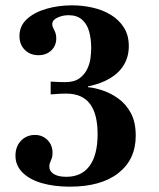

<svg xmlns="http://www.w3.org/2000/svg" viewBox="-20 -690 598 720"><path d="M242 10Q184 10 138 -3Q92 -16 65 -42.5Q38 -69 38 -106Q38 -141 59 -162.5Q80 -184 111 -184Q139 -184 158 -165Q177 -146 177 -117Q177 -104 174 -96Q171 -88 168 -81Q165 -74 165 -66Q165 -48 181.5 -37.5Q198 -27 229 -27Q286 -27 316 -68Q346 -109 346 -187Q346 -263 317 -301Q288 -339 228 -339Q219 -339 205.5 -338.5Q192 -338 170 -336V-384Q184 -383 199.5 -382.5Q215 -382 224 -382Q258 -382 277.5 -396Q297 -410 307 -431Q317 -452 319.5 -473.5Q322 -495 322 -510Q322 -543 314.5 -571Q307 -599 288 -616Q269 -633 237 -633Q215 -633 195.5 -624Q176 -615 176 -599Q176 -591 180 -584Q184 -577 187.5 -568Q191 -559 191 -546Q191 -519 172.5 -501Q154 -483 124 -483Q93 -483 73 -503Q53 -523 53 -555Q53 -593 81 -618.5Q109 -644 154 -657Q199 -670 250 -670Q289 -670 327 -661.5Q365 -653 395.5 -634.5Q426 -616 444.5 -587Q463 -558 463 -517Q463 -478 445 -447.5Q427 -417 393 -396.5Q359 -376 310 -366V-363Q335 -361 366 -350.5Q397 -340 425 -319.5Q453 -299 471 -265.5Q489 -232 489 -181Q489 -92 424 -41Q359 10 242 10Z"/></svg>

Font: Frank Ruhl Libre SemiBold
Style: Regular
Weight: 600
Designer: Yanek Iontef
Foundry: Fontef
Version: Version 6.003;gftools[0.9.30]